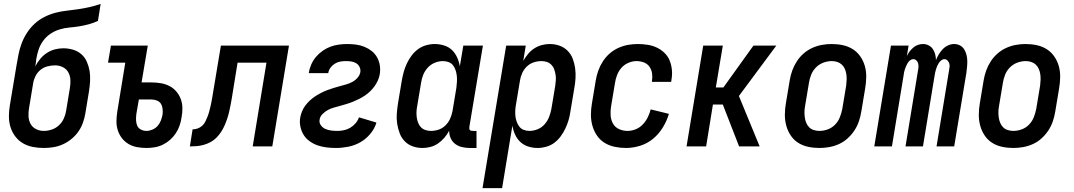

<svg xmlns="http://www.w3.org/2000/svg" viewBox="-20 -755 5540 990"><path d="M206 8Q176 8 148.5 2.5Q121 -3 98 -16.5Q75 -30 58.5 -52Q42 -74 34 -100Q26 -126 26 -155Q26 -184 31 -213L65 -417Q70 -446 75.5 -474.5Q81 -503 91.5 -531Q102 -559 119 -585.5Q136 -612 159 -633Q182 -654 210 -668Q238 -682 267 -689.5Q296 -697 325 -700Q354 -703 383.5 -707.5Q413 -712 442 -718.5Q471 -725 499 -735L485 -647Q461 -636 436.5 -629.5Q412 -623 387 -619Q362 -615 337.5 -613Q313 -611 288 -603.5Q263 -596 240.5 -581Q218 -566 202.5 -544.5Q187 -523 179 -499Q171 -475 167 -450Q166 -441 165 -432Q164 -423 162 -413Q173 -434 188 -452Q203 -470 222.5 -482.5Q242 -495 263.5 -500.5Q285 -506 306 -506Q333 -506 357.5 -498.5Q382 -491 400 -475Q418 -459 428 -436Q438 -413 442 -388.5Q446 -364 444.5 -337.5Q443 -311 439 -285L420 -170Q416 -146 407.5 -122Q399 -98 384 -76.5Q369 -55 348 -38Q327 -21 303.5 -10.5Q280 0 255 4Q230 8 206 8ZM206 -80Q226 -80 247 -87Q268 -94 284 -109Q300 -124 309 -144Q318 -164 321 -184L340 -299Q344 -321 343 -342.5Q342 -364 332.5 -381.5Q323 -399 304.5 -408.5Q286 -418 264 -418Q245 -418 225 -413Q205 -408 189 -395Q173 -382 163.5 -363.5Q154 -345 151 -326L130 -199Q126 -177 127 -155.5Q128 -134 137.5 -116.5Q147 -99 165.5 -89.5Q184 -80 206 -80Z M735 8Q710 8 686 3.5Q662 -1 642 -13Q622 -25 608 -43.5Q594 -62 587 -84.5Q580 -107 580.5 -131.5Q581 -156 585 -181L626 -432H537L552 -520H742L710 -330H760Q785 -330 809 -326Q833 -322 853.5 -311.5Q874 -301 889 -283.5Q904 -266 912 -244.5Q920 -223 920.5 -198.5Q921 -174 916 -149Q913 -128 906 -107.5Q899 -87 886.5 -68Q874 -49 857 -34Q840 -19 819.5 -9Q799 1 777.5 4.5Q756 8 735 8ZM735 -80Q750 -80 765.5 -86.5Q781 -93 792 -105Q803 -117 809 -132.5Q815 -148 818 -163Q820 -178 818.5 -193Q817 -208 810 -219.5Q803 -231 789.5 -236.5Q776 -242 761 -242H696L683 -167Q681 -151 681.5 -135.5Q682 -120 687.5 -107Q693 -94 706.5 -87Q720 -80 735 -80Z M959 0 973 -88Q986 -88 999 -92.5Q1012 -97 1022.5 -106.5Q1033 -116 1039 -128.5Q1045 -141 1050 -153.5Q1055 -166 1058.5 -179Q1062 -192 1065 -205Q1068 -218 1070.5 -230.5Q1073 -243 1075 -256L1119 -520H1470L1384 0H1283L1354 -432H1205L1175 -247Q1172 -229 1168.5 -211.5Q1165 -194 1161 -176.5Q1157 -159 1151 -141.5Q1145 -124 1137.5 -107Q1130 -90 1119.5 -74Q1109 -58 1095.5 -44.5Q1082 -31 1065 -22Q1048 -13 1030 -8Q1012 -3 994.5 -1.5Q977 0 959 0Z M1712 8Q1687 8 1663 5Q1639 2 1617.5 -5.5Q1596 -13 1577 -26.5Q1558 -40 1546 -59Q1534 -78 1529 -101.5Q1524 -125 1528 -149Q1531 -165 1537.5 -181Q1544 -197 1554.5 -211Q1565 -225 1578 -237Q1591 -249 1605.5 -258.5Q1620 -268 1635.5 -276Q1651 -284 1667 -290Q1683 -296 1699 -301Q1715 -306 1731.5 -310.5Q1748 -315 1764 -319.5Q1780 -324 1795.5 -332Q1811 -340 1823 -353.5Q1835 -367 1838 -383Q1840 -397 1834 -409.5Q1828 -422 1816.5 -429Q1805 -436 1791.5 -438Q1778 -440 1763 -440Q1749 -440 1734.5 -437.5Q1720 -435 1707 -427Q1694 -419 1684.5 -406.5Q1675 -394 1673 -380L1672 -378H1572L1573 -382Q1576 -403 1585.5 -424Q1595 -445 1610 -462.5Q1625 -480 1644.5 -493.5Q1664 -507 1684.5 -514.5Q1705 -522 1727 -525Q1749 -528 1770 -528Q1793 -528 1816 -525Q1839 -522 1859.5 -513.5Q1880 -505 1897 -491.5Q1914 -478 1924.5 -459Q1935 -440 1938.5 -417.5Q1942 -395 1938 -371Q1935 -355 1928 -339.5Q1921 -324 1911 -310Q1901 -296 1888.5 -284Q1876 -272 1861 -262Q1846 -252 1831 -244.5Q1816 -237 1800 -230.5Q1784 -224 1767.5 -219Q1751 -214 1735 -209.5Q1719 -205 1702.5 -200.5Q1686 -196 1671 -188Q1656 -180 1643 -167Q1630 -154 1628 -138Q1625 -122 1634.5 -109Q1644 -96 1658 -90Q1672 -84 1687.5 -82Q1703 -80 1720 -80Q1736 -80 1753 -83.5Q1770 -87 1785.5 -96Q1801 -105 1813 -119Q1825 -133 1831 -150L1921 -123Q1912 -92 1889.5 -65Q1867 -38 1838 -21.5Q1809 -5 1776 1.5Q1743 8 1712 8Z M2159 8Q2132 8 2108 -0.5Q2084 -9 2067 -26.5Q2050 -44 2041 -67.5Q2032 -91 2028 -116.5Q2024 -142 2026 -168.5Q2028 -195 2032 -221L2052 -341Q2056 -363 2062 -385Q2068 -407 2078 -428Q2088 -449 2102 -468Q2116 -487 2135 -501Q2154 -515 2176.5 -521.5Q2199 -528 2221 -528Q2246 -528 2270 -520.5Q2294 -513 2310.5 -497Q2327 -481 2337 -459Q2347 -437 2351 -413L2369 -520H2470L2400 -100Q2400 -96 2400 -92Q2400 -88 2402.5 -85Q2405 -82 2409 -81Q2413 -80 2418 -80H2437V8H2403Q2382 8 2362.5 3.5Q2343 -1 2327.5 -12.5Q2312 -24 2304 -42Q2296 -60 2296 -81Q2286 -62 2271.5 -45Q2257 -28 2239 -15.5Q2221 -3 2200 2.5Q2179 8 2159 8ZM2202 -80Q2222 -80 2241.5 -86.5Q2261 -93 2276.5 -108Q2292 -123 2300.5 -142Q2309 -161 2313 -181L2333 -301Q2335 -316 2336 -332Q2337 -348 2335.5 -363Q2334 -378 2329.5 -392Q2325 -406 2316.5 -417.5Q2308 -429 2294 -434.5Q2280 -440 2264 -440Q2243 -440 2222 -431.5Q2201 -423 2185.5 -406Q2170 -389 2162 -368.5Q2154 -348 2151 -327L2131 -207Q2128 -192 2127.5 -177.5Q2127 -163 2129 -149Q2131 -135 2136 -122Q2141 -109 2150.5 -99Q2160 -89 2173.5 -84.5Q2187 -80 2202 -80Z M2468 215 2590 -520H2691L2678 -441Q2689 -460 2703 -477Q2717 -494 2735 -505.5Q2753 -517 2773.5 -522.5Q2794 -528 2814 -528Q2841 -528 2865 -519.5Q2889 -511 2906.5 -493.5Q2924 -476 2933 -452.5Q2942 -429 2945.5 -403.5Q2949 -378 2947.5 -351.5Q2946 -325 2941 -299L2921 -179Q2918 -157 2911.5 -135Q2905 -113 2895 -92Q2885 -71 2871 -52Q2857 -33 2838.5 -19Q2820 -5 2797 1.5Q2774 8 2752 8Q2727 8 2703.5 0.5Q2680 -7 2663 -23Q2646 -39 2636 -61Q2626 -83 2622 -107L2569 215ZM2710 -80Q2731 -80 2752 -88.5Q2773 -97 2788 -114Q2803 -131 2811 -151.5Q2819 -172 2823 -193L2843 -313Q2845 -328 2846 -342.5Q2847 -357 2844.5 -371Q2842 -385 2837.5 -398Q2833 -411 2823 -421Q2813 -431 2800 -435.5Q2787 -440 2772 -440Q2752 -440 2732 -433.5Q2712 -427 2696.5 -412Q2681 -397 2672.5 -378Q2664 -359 2661 -339L2641 -219Q2638 -204 2637 -188Q2636 -172 2637.5 -157Q2639 -142 2644 -128Q2649 -114 2657.5 -102.5Q2666 -91 2680 -85.5Q2694 -80 2710 -80Z M3208 8Q3178 8 3149.5 2Q3121 -4 3097.5 -18.5Q3074 -33 3058.5 -55.5Q3043 -78 3035 -105.5Q3027 -133 3027 -162.5Q3027 -192 3032 -221L3052 -341Q3056 -366 3065 -391Q3074 -416 3088.5 -438.5Q3103 -461 3123.5 -479Q3144 -497 3168.5 -508Q3193 -519 3218 -523.5Q3243 -528 3268 -528Q3294 -528 3319.5 -524Q3345 -520 3367 -509.5Q3389 -499 3406.5 -482Q3424 -465 3433 -442.5Q3442 -420 3444.5 -394.5Q3447 -369 3442 -343L3441 -333H3341L3342 -339Q3345 -359 3342 -378Q3339 -397 3328 -412Q3317 -427 3299 -433.5Q3281 -440 3262 -440Q3241 -440 3220 -431Q3199 -422 3184.5 -405.5Q3170 -389 3162 -368.5Q3154 -348 3151 -327L3131 -207Q3127 -184 3128.5 -160.5Q3130 -137 3140.5 -118Q3151 -99 3171.5 -89.5Q3192 -80 3216 -80Q3237 -80 3258 -88.5Q3279 -97 3294.5 -113.5Q3310 -130 3320 -150Q3330 -170 3335 -191L3429 -168Q3419 -133 3398.5 -99Q3378 -65 3348 -40Q3318 -15 3281 -3.5Q3244 8 3208 8Z M3791 0 3707 -216H3656L3621 0H3520L3606 -520H3707L3671 -304H3710L3865 -520H3983L3790 -260L3897 0Z M4205 8Q4175 8 4147 2Q4119 -4 4096 -18.5Q4073 -33 4057.5 -56Q4042 -79 4034.5 -106Q4027 -133 4027 -162.5Q4027 -192 4032 -221L4052 -341Q4056 -366 4065 -391Q4074 -416 4088.5 -438.5Q4103 -461 4123.5 -479Q4144 -497 4168.5 -508Q4193 -519 4218 -523.5Q4243 -528 4268 -528Q4298 -528 4326 -522Q4354 -516 4377 -501.5Q4400 -487 4416 -464Q4432 -441 4439.5 -414Q4447 -387 4446.5 -357.5Q4446 -328 4441 -299L4421 -179Q4417 -154 4408.5 -129Q4400 -104 4385 -81.5Q4370 -59 4350 -41Q4330 -23 4305.5 -12Q4281 -1 4255.5 3.5Q4230 8 4205 8ZM4205 -80Q4227 -80 4248.5 -88Q4270 -96 4286 -112.5Q4302 -129 4310.5 -150.5Q4319 -172 4323 -193L4343 -313Q4345 -328 4345.5 -343Q4346 -358 4344 -372Q4342 -386 4336.5 -399Q4331 -412 4321 -421.5Q4311 -431 4297.5 -435.5Q4284 -440 4269 -440Q4247 -440 4225.5 -432Q4204 -424 4187.5 -407.5Q4171 -391 4162.5 -369.5Q4154 -348 4151 -327L4131 -207Q4128 -192 4128 -177Q4128 -162 4130 -148Q4132 -134 4137.5 -121Q4143 -108 4152.5 -98.5Q4162 -89 4176 -84.5Q4190 -80 4205 -80Z M4488 0 4574 -520H4665L4656 -466Q4662 -479 4670.5 -490Q4679 -501 4689.5 -510Q4700 -519 4713 -523.5Q4726 -528 4739 -528Q4755 -528 4768.5 -521Q4782 -514 4790 -502Q4798 -490 4802 -475Q4806 -460 4806 -445Q4812 -460 4820.5 -474.5Q4829 -489 4841 -501.5Q4853 -514 4868.5 -521Q4884 -528 4899 -528H4900Q4916 -528 4929.5 -521Q4943 -514 4951 -501.5Q4959 -489 4963 -474Q4967 -459 4967.5 -443.5Q4968 -428 4966.5 -412Q4965 -396 4963 -380L4900 0H4809L4874 -395Q4876 -404 4876.5 -413Q4877 -422 4874 -430Q4871 -438 4864.5 -444Q4858 -450 4849 -450Q4841 -450 4833.5 -444Q4826 -438 4821 -430.5Q4816 -423 4812.5 -415Q4809 -407 4806.5 -398.5Q4804 -390 4802 -381.5Q4800 -373 4799 -365L4739 0H4649L4714 -395Q4716 -404 4716 -413Q4716 -422 4713.5 -430Q4711 -438 4704.5 -444Q4698 -450 4689 -450Q4680 -450 4672.5 -444Q4665 -438 4660.5 -430.5Q4656 -423 4652.5 -415Q4649 -407 4646 -398.5Q4643 -390 4641.5 -381.5Q4640 -373 4639 -365L4579 0Z M5205 8Q5175 8 5147 2Q5119 -4 5096 -18.5Q5073 -33 5057.5 -56Q5042 -79 5034.5 -106Q5027 -133 5027 -162.5Q5027 -192 5032 -221L5052 -341Q5056 -366 5065 -391Q5074 -416 5088.5 -438.5Q5103 -461 5123.5 -479Q5144 -497 5168.5 -508Q5193 -519 5218 -523.5Q5243 -528 5268 -528Q5298 -528 5326 -522Q5354 -516 5377 -501.5Q5400 -487 5416 -464Q5432 -441 5439.5 -414Q5447 -387 5446.5 -357.5Q5446 -328 5441 -299L5421 -179Q5417 -154 5408.5 -129Q5400 -104 5385 -81.5Q5370 -59 5350 -41Q5330 -23 5305.5 -12Q5281 -1 5255.5 3.5Q5230 8 5205 8ZM5205 -80Q5227 -80 5248.5 -88Q5270 -96 5286 -112.5Q5302 -129 5310.5 -150.5Q5319 -172 5323 -193L5343 -313Q5345 -328 5345.5 -343Q5346 -358 5344 -372Q5342 -386 5336.5 -399Q5331 -412 5321 -421.5Q5311 -431 5297.5 -435.5Q5284 -440 5269 -440Q5247 -440 5225.5 -432Q5204 -424 5187.5 -407.5Q5171 -391 5162.5 -369.5Q5154 -348 5151 -327L5131 -207Q5128 -192 5128 -177Q5128 -162 5130 -148Q5132 -134 5137.5 -121Q5143 -108 5152.5 -98.5Q5162 -89 5176 -84.5Q5190 -80 5205 -80Z"/></svg>

Font: Iosevka Semibold
Style: Italic
Weight: 600
Italic angle: -9°
Monospace: yes
Designer: Belleve Invis
Foundry: Belleve Invis
Version: Version 32.5.0; ttfautohint (v1.8.4)